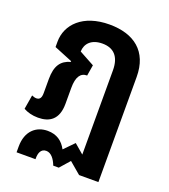

<svg xmlns="http://www.w3.org/2000/svg" viewBox="-133 -624 804 915"><g transform="rotate(20 268.5 -166.0)"><path d="M57 196H153V190C153 168 160 141 188 141C214 141 232 167 243 196H271L315 146L374 196H472V-337C472 -467 390 -528 266 -528C131 -528 60 -453 60 -366V-339L153 -301L152 -297C106 -284 82 -253 82 -185V-114C82 -90 75 -78 57 -78C49 -78 41 -81 34 -84L22 -12C42 -1 66 6 96 6C154 6 197 -21 197 -101V-181C197 -238 215 -263 248 -263L257 -318L180 -360C181 -400 209 -431 265 -431C321 -431 355 -399 355 -328V99L307 58L258 108C239 72 209 49 162 49C105 49 57 87 57 167Z"/></g></svg>

Font: Noto Sans Thai UI Cond SemBd
Style: Regular
Weight: 600
Width: 3
Designer: Monotype Design Team
Foundry: Monotype Imaging Inc.
Version: Version 2.000